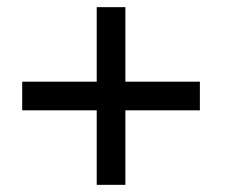

<svg xmlns="http://www.w3.org/2000/svg" viewBox="-20 -516 659 536"><path d="M250 0V-208H42V-288H250V-496H330V-288H538V-208H330V0Z"/></svg>

Font: Atkinson Hyperlegible
Style: Italic
Weight: 400
Italic angle: -12°
Designer: Elliott Scott, Megan Eiswerth, Linus Boman, Theodore Petrosky
Foundry: Braille Institute
Version: Version 1.006; ttfautohint (v1.8.3)